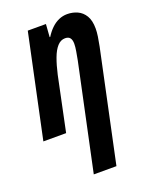

<svg xmlns="http://www.w3.org/2000/svg" viewBox="-155 -635 755 956"><g transform="rotate(-20 223.0 -157.5)"><path d="M172.9 240.2 292 -319.8Q296.4 -343.3 300.3 -365.7Q304.2 -388.2 304.2 -404.8Q304.2 -424.8 296.1 -435.3Q288.1 -445.8 270 -445.8Q246.6 -445.8 228.8 -426Q210.9 -406.2 197.8 -370.6Q184.6 -335 173.8 -287.1L113.8 0H-6.8L108.9 -544.9H205.1L200.2 -477.1H203.1Q218.3 -501.5 236.6 -519Q254.9 -536.6 276.1 -545.9Q297.4 -555.2 320.8 -555.2Q349.6 -555.2 374.5 -543.9Q399.4 -532.7 414.8 -507.3Q430.2 -481.9 430.2 -439Q430.2 -420.9 426.8 -397.9Q423.3 -375 418 -348.1L293 240.2Z"/></g></svg>

Font: Open Sans Condensed
Style: Italic
Weight: 400
Width: 3
Italic angle: -12°
Designer: Monotype Design Team
Foundry: Monotype Imaging Inc.
Version: Version 3.000